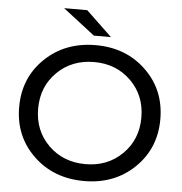

<svg xmlns="http://www.w3.org/2000/svg" viewBox="-59 -944 958 1008"><g transform="rotate(5 420.0 -439.5)"><path d="M406 -757 238 -887H360L496 -757ZM421 8Q260 8 154 -94Q48 -196 48 -350Q48 -504 154 -606Q260 -708 421 -708Q581 -708 686.5 -606Q792 -504 792 -350Q792 -196 686.5 -94Q581 8 421 8ZM421 -81Q537 -81 614.5 -157.5Q692 -234 692 -350Q692 -466 614.5 -542.5Q537 -619 421 -619Q303 -619 225.5 -542.5Q148 -466 148 -350Q148 -234 225.5 -157.5Q303 -81 421 -81Z"/></g></svg>

Font: Montserrat
Style: Regular
Weight: 500
Designer: Julieta Ulanovsky
Foundry: Julieta Ulanovsky
Version: Version 7.200;PS 007.200;hotconv 1.0.88;makeotf.lib2.5.64775